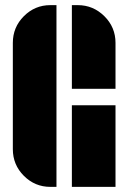

<svg xmlns="http://www.w3.org/2000/svg" viewBox="-20 -728 500 748"><path d="M30 -561Q30 -622 73 -665Q116 -708 176 -708H200V0H176Q116 0 73 -43Q30 -86 30 -147ZM283 -708Q343 -708 386.5 -665Q430 -622 430 -561V-382H260V-708ZM260 0V-318H430V0Z"/></svg>

Font: Promplate
Style: Bold
Weight: 400
Designer: Evgeny Tarasenko
Foundry: Evgeny Tarasenko
Version: Version 1.000